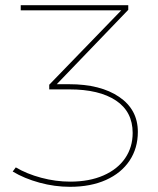

<svg xmlns="http://www.w3.org/2000/svg" viewBox="-20 -719 610 741"><path d="M512 -210Q512 -147 480 -99Q448 -51 389 -24.5Q330 2 250 2Q191 2 132.5 -14Q74 -30 29 -57L41 -73Q83 -48 139 -33Q195 -18 251 -18Q325 -18 379.5 -42Q434 -66 463 -108.5Q492 -151 492 -206Q492 -288 427.5 -331Q363 -374 248 -374H170V-392L448 -679H60V-699H475V-681L199 -394H247Q368 -394 440 -345Q512 -296 512 -210Z"/></svg>

Font: Gontserrat Thin
Style: Regular
Weight: 250
Designer: Julieta Ulanovsky
Foundry: Julieta Ulanovsky
Version: Version 6.001